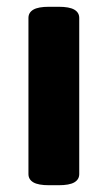

<svg xmlns="http://www.w3.org/2000/svg" viewBox="-20 -545 318 567"><path d="M125 2Q93 2 78.5 -6.5Q64 -15 64 -31V-492Q64 -508 78.5 -516.5Q93 -525 125 -525H153Q185 -525 199.5 -516.5Q214 -508 214 -492V-31Q214 -15 199.5 -6.5Q185 2 153 2Z"/></svg>

Font: Asap Semi Expanded
Style: Bold
Weight: 700
Width: 6
Designer: Pablo Cosgaya
Foundry: Omnibus-Type
Version: Version 3.001; ttfautohint (v1.8.4.7-5d5b)